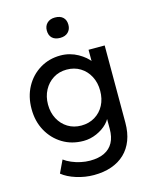

<svg xmlns="http://www.w3.org/2000/svg" viewBox="-143 -862 935 1184"><g transform="rotate(-15 324.5 -270.5)"><path d="M307 230Q251 230 195.5 212.5Q140 195 106 167L144 87Q164 102 191 113.5Q218 125 248 131.5Q278 138 307 138Q362 138 399 120Q436 102 455 67Q474 32 474 -20V-121L485 -114Q480 -83 452.5 -54.5Q425 -26 384 -8Q343 10 300 10Q225 10 166.5 -25.5Q108 -61 74 -122.5Q40 -184 40 -263Q40 -342 73.5 -403.5Q107 -465 165.5 -500.5Q224 -536 297 -536Q327 -536 355 -528.5Q383 -521 407 -507.5Q431 -494 450 -478Q469 -462 481 -444Q493 -426 496 -410L474 -402V-525H577V-32Q577 31 558.5 79.5Q540 128 505 161.5Q470 195 420 212.5Q370 230 307 230ZM311 -85Q360 -85 398 -108Q436 -131 457 -171Q478 -211 478 -263Q478 -315 456.5 -355.5Q435 -396 397.5 -419Q360 -442 311 -442Q263 -442 225.5 -418.5Q188 -395 166.5 -354.5Q145 -314 145 -263Q145 -212 166.5 -171.5Q188 -131 225.5 -108Q263 -85 311 -85ZM325 -641Q292 -641 274 -658Q256 -675 256 -706Q256 -735 274.5 -753Q293 -771 325 -771Q358 -771 376 -754Q394 -737 394 -706Q394 -677 375.5 -659Q357 -641 325 -641Z"/></g></svg>

Font: Lexend Medium
Style: Regular
Weight: 500
Designer: Bonnie Shaver-Troup, Thomas Jockin
Foundry: Lexend
Version: Version 1.005